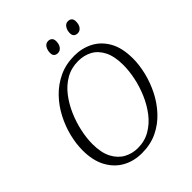

<svg xmlns="http://www.w3.org/2000/svg" viewBox="-249 -1053 1209 1209"><g transform="rotate(-45 356.0 -448.0)"><path d="M306 11Q235 11 178 -20.5Q121 -52 87.5 -114Q54 -176 54 -266Q54 -324 69.5 -387Q85 -450 116 -510Q147 -570 193.5 -618.5Q240 -667 301.5 -696Q363 -725 439 -725Q506 -725 562.5 -696Q619 -667 653.5 -606.5Q688 -546 688 -450Q688 -395 673 -332Q658 -269 628 -208.5Q598 -148 552 -98Q506 -48 445 -18.5Q384 11 306 11ZM311 -30Q372 -30 421 -58.5Q470 -87 506.5 -134.5Q543 -182 567.5 -239.5Q592 -297 604 -355.5Q616 -414 616 -464Q616 -542 591.5 -590.5Q567 -639 525.5 -661.5Q484 -684 432 -684Q371 -684 322 -656Q273 -628 236.5 -580.5Q200 -533 175.5 -476Q151 -419 138.5 -360.5Q126 -302 126 -251Q126 -173 151.5 -124.5Q177 -76 219 -53Q261 -30 311 -30ZM554 -809Q539 -809 529 -817.5Q519 -826 519 -845Q519 -869 531 -888Q543 -907 564 -907Q580 -907 589.5 -898Q599 -889 599 -870Q599 -842 586.5 -825.5Q574 -809 554 -809ZM378 -809Q362 -809 352.5 -817.5Q343 -826 343 -845Q343 -869 354.5 -888Q366 -907 388 -907Q403 -907 413 -898Q423 -889 423 -870Q423 -842 410 -825.5Q397 -809 378 -809Z"/></g></svg>

Font: Noto Serif Light
Style: Italic
Weight: 300
Italic angle: -12°
Designer: Monotype Design Team
Foundry: Monotype Imaging Inc.
Version: Version 2.013